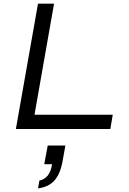

<svg xmlns="http://www.w3.org/2000/svg" viewBox="-20 -706 708 1051"><path d="M66.9 0 188 -686H275.9L168.9 -78.1H597.2L584 0ZM188 325.2 195.8 282.2Q252.9 271.5 265.1 192.9H222.2L241.2 90.8H337.9L321.8 180.2Q309.1 248 277.1 283Q245.1 317.9 188 325.2Z"/></svg>

Font: Archivo Expanded Light
Style: Italic
Weight: 300
Width: 7
Italic angle: -10°
Designer: Hector Gatti
Foundry: Omnibus-Type
Version: Version 2.001